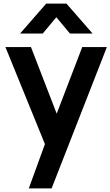

<svg xmlns="http://www.w3.org/2000/svg" viewBox="-20 -800 610 1060"><path d="M366 -615 291 -705 216 -615H91L235 -780H347L491 -615ZM293 -172.5 434 -540H570L265 240H139L228 -4.5L10 -540H151Z"/></svg>

Font: Hauora ExtraBold
Style: Regular
Weight: 800
Designer: Wayne Shih
Foundry: WCYS
Version: Version 1.001